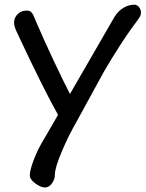

<svg xmlns="http://www.w3.org/2000/svg" viewBox="-20 -561 637 840"><path d="M175.8 42 233.9 -58.6Q170.4 -170.9 56.6 -414.1Q41.5 -444.8 41.5 -461.4Q41.5 -484.4 57.6 -499.5Q73.7 -514.6 95.7 -514.6Q103.5 -514.6 108.9 -512.9Q114.3 -511.2 118.4 -505.9Q122.6 -500.5 124.5 -497.3Q126.5 -494.1 130.1 -484.9Q133.8 -475.6 135.3 -472.2Q166.5 -398.4 213.6 -298.3Q260.7 -198.2 286.1 -149.9L481 -487.3Q496.1 -512.2 519.5 -526.4Q543 -540.5 567.9 -540.5Q580.1 -540.5 588.4 -529.5Q596.7 -518.6 596.7 -507.3Q596.7 -498 593.8 -491.5Q590.8 -484.9 579.6 -469.5Q568.4 -454.1 552.7 -432.9Q537.1 -411.6 505.1 -362.3Q473.1 -313 435.5 -249L313.5 -25.9Q278.8 34.2 249.5 103.8Q220.2 173.3 220.2 202.6Q220.2 222.7 207.5 241Q194.8 259.3 176.3 259.3Q158.7 259.3 134.5 241.5Q110.4 223.6 110.4 207Q110.4 182.1 129.4 133.8Q148.4 85.4 175.8 42Z"/></svg>

Font: Short Stack
Style: Regular
Weight: 400
Designer: James Grieshaber
Foundry: James Grieshaber
Version: Version 1.002